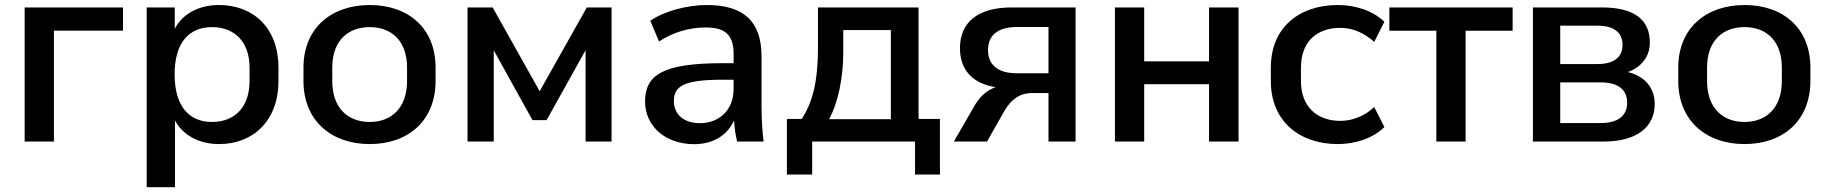

<svg xmlns="http://www.w3.org/2000/svg" viewBox="-20 -569 7349 772"><path d="M196.8 0V-445.8H474.6V-539.1H79.1V0Z M683.6 183.6V-84.5C715.8 -24.9 780.8 10.3 860.8 10.3C997.6 10.3 1099.6 -83 1099.6 -243.7V-296.9C1099.6 -457.5 997.6 -548.8 860.8 -548.8C780.3 -548.8 714.4 -514.2 682.6 -453.1V-539.1H569.8V183.6ZM832.5 -78.6C740.7 -78.6 682.1 -141.6 682.1 -270C682.1 -398.4 740.7 -460 832.5 -460C918 -460 983.4 -406.2 983.4 -296.9V-243.7C983.4 -132.3 918 -78.6 832.5 -78.6Z M1466.8 10.3C1621.1 10.3 1731.4 -83.5 1731.4 -243.7V-296.9C1731.4 -456.5 1621.1 -548.8 1466.8 -548.8C1312.5 -548.8 1200.2 -456.5 1200.2 -296.9V-243.7C1200.2 -83.5 1312.5 10.3 1466.8 10.3ZM1466.8 -78.6C1380.9 -78.6 1315.9 -132.3 1315.9 -243.7V-296.9C1315.9 -407.2 1380.9 -460 1466.8 -460C1551.8 -460 1616.7 -407.2 1616.7 -296.9V-243.7C1616.7 -132.8 1551.8 -78.6 1466.8 -78.6Z M1965.3 0V-366.7L2121.1 -85.9H2177.7L2334.5 -367.2V0H2439V-539.1H2339.4L2149.9 -202.1L1960.9 -539.1H1859.9V0Z M2771.5 10.7C2849.1 10.7 2905.8 -26.9 2931.6 -85C2933.1 -56.6 2937 -28.3 2943.8 0H3050.3C3044.4 -47.4 3042 -95.7 3042 -143.1V-341.8C3042 -487.8 2965.3 -548.8 2821.8 -548.8C2743.2 -548.8 2650.4 -524.4 2594.7 -485.4L2629.9 -402.3C2688 -440.4 2752.4 -458.5 2817.4 -458.5C2894.5 -458.5 2929.7 -429.7 2929.7 -352.5V-314.9H2884.8C2645.5 -314.9 2573.7 -268.1 2573.7 -160.6C2573.7 -63 2653.8 10.7 2771.5 10.7ZM2794.9 -73.7C2729.5 -73.7 2689.5 -108.9 2689.5 -163.1C2689.5 -222.7 2730 -248.5 2885.7 -248.5H2929.7V-210.9C2929.7 -126 2870.6 -73.7 2794.9 -73.7Z M3245.6 132.8V0H3659.2V132.8H3759.3V-90.8H3673.3V-539.1H3269V-381.3C3269 -248 3250 -161.1 3203.6 -90.8H3144V132.8ZM3313.5 -89.8C3350.1 -155.8 3370.6 -257.8 3370.6 -357.9V-448.2H3562V-89.8Z M3948.7 0 4020 -125.5C4046.4 -169.4 4080.1 -194.8 4129.9 -194.8H4195.8V0H4304.7V-539.1H4047.4C3913.6 -539.1 3839.8 -480.5 3839.8 -375.5C3839.8 -286.6 3891.6 -233.4 3983.4 -218.3C3949.7 -207.5 3920.9 -182.1 3899.9 -146.5L3815.4 0ZM4068.4 -274.4C3993.2 -274.4 3952.6 -307.6 3952.6 -367.7C3952.6 -427.2 3992.2 -460.4 4068.4 -460.4H4195.8V-274.4Z M4580.6 0V-230.5H4841.3V0H4960V-539.1H4841.3V-322.3H4580.6V-539.1H4462.9V0Z M5358.9 10.3C5429.7 10.3 5500.5 -12.7 5546.4 -58.1L5505.4 -138.7C5465.8 -100.6 5415.5 -83 5369.1 -83C5277.8 -83 5210.9 -137.7 5210.9 -243.2V-296.9C5210.9 -403.8 5277.3 -457 5369.1 -457C5418 -457 5466.3 -437 5505.4 -400.4L5546.4 -481.4C5502 -524.4 5433.1 -548.8 5358.9 -548.8C5206.5 -548.8 5089.8 -460.9 5089.8 -296.9V-243.2C5089.8 -81.5 5205.1 10.3 5358.9 10.3Z M5873 0V-445.3H6062V-539.1H5566.4V-445.3H5755.4V0Z M6430.7 0C6558.1 0 6633.3 -56.6 6633.3 -150.4C6633.3 -215.3 6594.2 -262.7 6525.4 -279.3C6579.6 -298.8 6613.8 -341.8 6613.8 -397.5C6613.8 -488.8 6552.2 -539.1 6421.4 -539.1H6143.6V0ZM6253.4 -237.8H6415C6484.4 -237.8 6522.5 -210.4 6522.5 -156.2C6522.5 -102.1 6484.4 -74.2 6415 -74.2H6253.4ZM6253.4 -465.8H6403.3C6468.8 -465.8 6503.9 -438.5 6503.9 -388.7C6503.9 -338.4 6468.8 -311.5 6403.3 -311.5H6253.4Z M6994.6 10.3C7148.9 10.3 7259.3 -83.5 7259.3 -243.7V-296.9C7259.3 -456.5 7148.9 -548.8 6994.6 -548.8C6840.3 -548.8 6728 -456.5 6728 -296.9V-243.7C6728 -83.5 6840.3 10.3 6994.6 10.3ZM6994.6 -78.6C6908.7 -78.6 6843.8 -132.3 6843.8 -243.7V-296.9C6843.8 -407.2 6908.7 -460 6994.6 -460C7079.6 -460 7144.5 -407.2 7144.5 -296.9V-243.7C7144.5 -132.8 7079.6 -78.6 6994.6 -78.6Z"/></svg>

Font: Winston Medium
Style: Regular
Weight: 500
Designer: Vernon Adams, Kim Jin-seong, David Berlow, Cristiano Sobral
Foundry: The Winston Project Authors
Version: Version 3.004